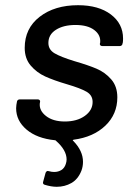

<svg xmlns="http://www.w3.org/2000/svg" viewBox="-20 -534 517 738"><path d="M263 3Q257 5 262 8Q299 46 299 88Q299 106 293 122Q280 155 254.5 169.5Q229 184 198 184Q177 184 151 176Q143 173 146 164L155 131Q156 127 159.5 124.5Q163 122 168 124Q179 127 188 127Q204 127 216 119.5Q228 112 233 96Q236 87 236 79Q236 43 195 7Q194 5 191 5Q122 -2 82 -36Q42 -70 42 -118L43 -131L45 -142Q45 -146 48 -149Q51 -152 56 -152H125Q130 -152 132.5 -149Q135 -146 134 -142L133 -137Q130 -109 157 -88Q184 -67 229 -67Q276 -67 306 -88.5Q336 -110 336 -142Q336 -168 312.5 -181.5Q289 -195 238 -210Q187 -225 154 -240Q121 -255 98 -282Q75 -309 75 -350Q75 -425 132.5 -469.5Q190 -514 280 -514Q359 -514 406 -478.5Q453 -443 453 -386Q453 -375 452 -370L451 -367Q451 -363 448 -360Q445 -357 441 -357H373Q368 -357 365.5 -360Q363 -363 364 -367L365 -370Q368 -399 342.5 -418.5Q317 -438 270 -438Q224 -438 195 -419.5Q166 -401 166 -369Q166 -343 190 -329Q214 -315 266 -299Q318 -284 351 -270Q384 -256 407.5 -229Q431 -202 431 -160Q431 -95 385 -51Q339 -7 263 3Z"/></svg>

Font: Barlow Medium
Style: Italic
Weight: 500
Italic angle: -7°
Designer: Jeremy Tribby
Foundry: Tribby Type
Version: Version 1.408